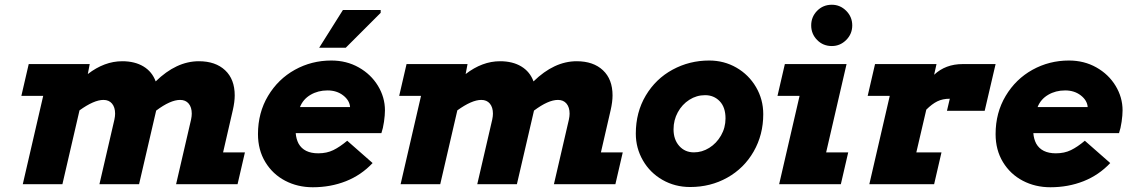

<svg xmlns="http://www.w3.org/2000/svg" viewBox="-20 -776 4750 809"><path d="M358 -506 350 -464Q420 -518 495 -518Q548 -518 584.5 -496Q621 -474 636 -433Q723 -518 818 -518Q888 -518 928.5 -480Q969 -442 969 -374Q969 -347 961 -312L920 -134H1012L981 0H722L785 -272Q788 -286 788 -297Q788 -324 775 -339.5Q762 -355 739 -355Q698 -355 638 -310L566 0H399L462 -272Q465 -286 465 -297Q465 -324 452 -339.5Q439 -355 416 -355Q376 -355 315 -311L243 0H76L162 -372H70L101 -506Z M1238 -171Q1261 -130 1321 -130Q1357 -130 1384.5 -143.5Q1412 -157 1443 -183L1550 -89Q1502 -38 1437.5 -12.5Q1373 13 1298 13Q1234 13 1181.5 -14.5Q1129 -42 1098 -93Q1067 -144 1067 -211Q1067 -301 1109.5 -372Q1152 -443 1222.5 -482Q1293 -521 1376 -521Q1440 -521 1491.5 -492Q1543 -463 1572.5 -414.5Q1602 -366 1602 -311Q1602 -291 1598 -263Q1594 -235 1587 -215H1226Q1228 -190 1238 -171ZM1244 -325H1455Q1453 -353 1426 -374Q1399 -395 1360 -395Q1320 -395 1288.5 -376.5Q1257 -358 1244 -325ZM1425 -734H1584V-722L1437 -575H1325Z M1950 -506 1942 -464Q2012 -518 2087 -518Q2140 -518 2176.5 -496Q2213 -474 2228 -433Q2315 -518 2410 -518Q2480 -518 2520.5 -480Q2561 -442 2561 -374Q2561 -347 2553 -312L2512 -134H2604L2573 0H2314L2377 -272Q2380 -286 2380 -297Q2380 -324 2367 -339.5Q2354 -355 2331 -355Q2290 -355 2230 -310L2158 0H1991L2054 -272Q2057 -286 2057 -297Q2057 -324 2044 -339.5Q2031 -355 2008 -355Q1968 -355 1907 -311L1835 0H1668L1754 -372H1662L1693 -506Z M2968 -521Q3031 -521 3083 -491Q3135 -461 3165.5 -409Q3196 -357 3196 -295Q3196 -208 3155.5 -137.5Q3115 -67 3044.5 -27.5Q2974 12 2888 12Q2824 12 2771.5 -18Q2719 -48 2689 -100Q2659 -152 2659 -213Q2659 -303 2701 -373.5Q2743 -444 2814 -482.5Q2885 -521 2968 -521ZM2904 -134Q2938 -134 2968.5 -153Q2999 -172 3018 -205Q3037 -238 3037 -277Q3037 -324 3012.5 -349.5Q2988 -375 2951 -375Q2915 -375 2884.5 -355.5Q2854 -336 2836 -303Q2818 -270 2818 -231Q2818 -188 2842 -161Q2866 -134 2904 -134Z M3485 -756Q3520 -756 3545.5 -730.5Q3571 -705 3571 -669Q3571 -633 3545.5 -607.5Q3520 -582 3485 -582Q3448 -582 3423 -607.5Q3398 -633 3398 -669Q3398 -705 3423 -730.5Q3448 -756 3485 -756ZM3287 -506H3547L3461 -134H3554L3523 0H3263L3349 -372H3256Z M3970 -309 3982 -360Q3952 -360 3929.5 -349Q3907 -338 3883 -314L3841 -134H3947L3916 0H3643L3729 -372H3636L3667 -506H3926L3916 -461Q3964 -506 4036 -506H4175L4129 -309Z M4346 -171Q4369 -130 4429 -130Q4465 -130 4492.5 -143.5Q4520 -157 4551 -183L4658 -89Q4610 -38 4545.5 -12.5Q4481 13 4406 13Q4342 13 4289.5 -14.5Q4237 -42 4206 -93Q4175 -144 4175 -211Q4175 -301 4217.5 -372Q4260 -443 4330.5 -482Q4401 -521 4484 -521Q4548 -521 4599.5 -492Q4651 -463 4680.5 -414.5Q4710 -366 4710 -311Q4710 -291 4706 -263Q4702 -235 4695 -215H4334Q4336 -190 4346 -171ZM4352 -325H4563Q4561 -353 4534 -374Q4507 -395 4468 -395Q4428 -395 4396.5 -376.5Q4365 -358 4352 -325Z"/></svg>

Font: Arvo
Style: Bold Italic
Weight: 700
Italic angle: -13°
Designer: Anton Koovit (Cyrillic Expansion: Cyreal)
Foundry: Anton Koovit, Yassin Baggar
Version: Version 3.000